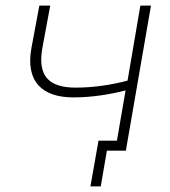

<svg xmlns="http://www.w3.org/2000/svg" viewBox="-20 -540 610 688"><path d="M304 128H341L363 0H431L521 -520H483L437 -251C380 -236 314 -226 252 -226C153 -226 114 -269 132 -369L160 -520H121L93 -370C70 -248 131 -191 243 -191C307 -191 372 -201 430 -216L399 -36H333Z"/></svg>

Font: Fixel Display 20240404 ExLight
Style: Italic
Weight: 200
Italic angle: -10°
Designer: AlfaBravo + MacPaw
Foundry: Kyrylo Tkachov, Marchela Mozhyna, Serhii Makarenko, Maria Weinstein, Zakhar Kryvoshyya
Version: Version 1.211;Glyphs 3.2 (3225)